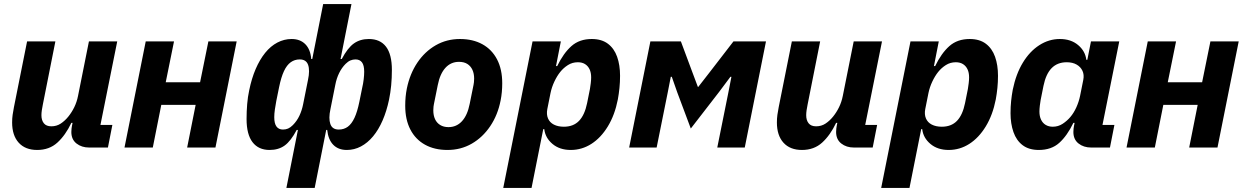

<svg xmlns="http://www.w3.org/2000/svg" viewBox="-20 -730 6163 950"><path d="M114 -525H254L192 -213Q189 -199 187 -185Q185 -171 185 -160Q185 -135 197 -120Q209 -105 234 -105Q260 -105 280.5 -118.5Q301 -132 318 -153Q335 -174 347.5 -199.5Q360 -225 366 -255L420 -525H560L477 -112H536L514 0H421Q384 0 358.5 -20Q333 -40 333 -77Q333 -85 334 -94Q335 -103 336 -107L339 -122H333Q304 -61 264 -24.5Q224 12 164 12Q105 12 72.5 -24Q40 -60 40 -124Q40 -144 42.5 -162Q45 -180 49 -200Z M596 0 701 -525H841L800 -323H970L1011 -525H1151L1046 0H906L948 -211H778L736 0Z M1397 200 1454 -87H1448Q1419 -32 1388.5 -10Q1358 12 1314 12Q1259 12 1229.5 -26.5Q1200 -65 1200 -141Q1200 -179 1203 -215Q1206 -251 1213 -283Q1225 -342 1245 -388.5Q1265 -435 1292 -468.5Q1319 -502 1352.5 -519.5Q1386 -537 1423 -537Q1465 -537 1490.5 -511.5Q1516 -486 1520 -438H1525L1579 -710H1719L1665 -438H1671Q1700 -493 1731 -515Q1762 -537 1805 -537Q1861 -537 1890 -499Q1919 -461 1919 -384Q1919 -344 1915.5 -307.5Q1912 -271 1905 -237Q1893 -180 1873 -134Q1853 -88 1826 -55.5Q1799 -23 1766 -5.5Q1733 12 1696 12Q1654 12 1629 -13.5Q1604 -39 1599 -87H1594L1537 200ZM1380 -89Q1394 -89 1405.5 -94Q1417 -99 1429 -111Q1449 -131 1461.5 -157.5Q1474 -184 1480 -215L1504 -335Q1514 -382 1504.5 -409Q1495 -436 1463 -436Q1438 -436 1418.5 -422Q1399 -408 1385 -378Q1371 -348 1361 -299L1347 -230Q1343 -209 1340 -188Q1337 -167 1337 -150Q1337 -119 1348 -104Q1359 -89 1380 -89ZM1656 -89Q1682 -89 1701 -103Q1720 -117 1734 -147Q1748 -177 1758 -226L1772 -295Q1777 -316 1779.5 -337.5Q1782 -359 1782 -375Q1782 -407 1771 -421.5Q1760 -436 1739 -436Q1726 -436 1714 -431Q1702 -426 1690 -414Q1671 -395 1658 -368.5Q1645 -342 1639 -310L1615 -190Q1605 -144 1614.5 -116.5Q1624 -89 1656 -89Z M2194 12Q2130 12 2083 -14Q2036 -40 2010.5 -89Q1985 -138 1985 -207Q1985 -230 1987 -251Q1989 -272 1993 -292Q2008 -365 2045 -420Q2082 -475 2136 -506Q2190 -537 2256 -537Q2320 -537 2367 -511Q2414 -485 2439.5 -436Q2465 -387 2465 -318Q2465 -296 2463 -274.5Q2461 -253 2457 -233Q2443 -161 2405.5 -105.5Q2368 -50 2314 -19Q2260 12 2194 12ZM2199 -101Q2239 -101 2266 -130.5Q2293 -160 2304 -216L2323 -310Q2324 -315 2325 -323Q2326 -331 2326 -341Q2326 -366 2317.5 -384.5Q2309 -403 2292.5 -413.5Q2276 -424 2251 -424Q2211 -424 2184 -394.5Q2157 -365 2146 -309L2127 -215Q2126 -211 2125 -202.5Q2124 -194 2124 -184Q2124 -159 2132.5 -140.5Q2141 -122 2158 -111.5Q2175 -101 2199 -101Z M2470 200 2615 -525H2755L2731 -403H2737Q2768 -467 2807.5 -502Q2847 -537 2908 -537Q2957 -537 2988 -513.5Q3019 -490 3033.5 -449Q3048 -408 3048 -355Q3048 -324 3045 -294.5Q3042 -265 3037 -238Q3022 -161 2987.5 -104.5Q2953 -48 2906 -18Q2859 12 2804 12Q2749 12 2713.5 -18Q2678 -48 2673 -91H2668L2610 200ZM2770 -103Q2817 -103 2845 -132Q2873 -161 2885 -220L2899 -290Q2901 -301 2903 -318Q2905 -335 2905 -347Q2905 -371 2897 -387.5Q2889 -404 2874.5 -413Q2860 -422 2839 -422Q2812 -422 2790 -408Q2768 -394 2752 -374Q2736 -354 2723 -326.5Q2710 -299 2704 -270L2688 -190Q2683 -164 2691.5 -144Q2700 -124 2720.5 -113.5Q2741 -103 2770 -103Z M3093 0 3198 -525H3349L3406 -372L3433 -300H3435L3491 -372L3609 -525H3770L3665 0H3529L3584 -273L3599 -350H3594L3538 -275L3398 -94L3331 -273L3304 -350H3299L3284 -273L3229 0Z M3898 -525H4038L3976 -213Q3973 -199 3971 -185Q3969 -171 3969 -160Q3969 -135 3981 -120Q3993 -105 4018 -105Q4044 -105 4064.5 -118.5Q4085 -132 4102 -153Q4119 -174 4131.5 -199.5Q4144 -225 4150 -255L4204 -525H4344L4261 -112H4320L4298 0H4205Q4168 0 4142.5 -20Q4117 -40 4117 -77Q4117 -85 4118 -94Q4119 -103 4120 -107L4123 -122H4117Q4088 -61 4048 -24.5Q4008 12 3948 12Q3889 12 3856.5 -24Q3824 -60 3824 -124Q3824 -144 3826.5 -162Q3829 -180 3833 -200Z M4340 200 4485 -525H4625L4601 -403H4607Q4638 -467 4677.5 -502Q4717 -537 4778 -537Q4827 -537 4858 -513.5Q4889 -490 4903.5 -449Q4918 -408 4918 -355Q4918 -324 4915 -294.5Q4912 -265 4907 -238Q4892 -161 4857.5 -104.5Q4823 -48 4776 -18Q4729 12 4674 12Q4619 12 4583.5 -18Q4548 -48 4543 -91H4538L4480 200ZM4640 -103Q4687 -103 4715 -132Q4743 -161 4755 -220L4769 -290Q4771 -301 4773 -318Q4775 -335 4775 -347Q4775 -371 4767 -387.5Q4759 -404 4744.5 -413Q4730 -422 4709 -422Q4682 -422 4660 -408Q4638 -394 4622 -374Q4606 -354 4593 -326.5Q4580 -299 4574 -270L4558 -190Q4553 -164 4561.5 -144Q4570 -124 4590.5 -113.5Q4611 -103 4640 -103Z M5472 0H5379Q5342 0 5316.5 -20Q5291 -40 5291 -77Q5291 -85 5292 -94Q5293 -103 5294 -107L5297 -122H5291Q5260 -58 5221 -23Q5182 12 5120 12Q5071 12 5040 -11.5Q5009 -35 4994.5 -76.5Q4980 -118 4980 -170Q4980 -202 4983 -230.5Q4986 -259 4991 -286Q5007 -364 5041 -420Q5075 -476 5122.5 -506.5Q5170 -537 5224 -537Q5279 -537 5314.5 -507Q5350 -477 5355 -434H5360L5378 -525H5518L5435 -112H5494ZM5189 -103Q5216 -103 5238 -117.5Q5260 -132 5276 -151Q5293 -171 5305.5 -198.5Q5318 -226 5324 -255L5340 -335Q5345 -360 5336 -379.5Q5327 -399 5307 -410.5Q5287 -422 5258 -422Q5212 -422 5183.5 -393Q5155 -364 5143 -305L5129 -235Q5127 -225 5125 -207.5Q5123 -190 5123 -178Q5123 -155 5131 -138Q5139 -121 5154 -112Q5169 -103 5189 -103Z M5554 0 5659 -525H5799L5758 -323H5928L5969 -525H6109L6004 0H5864L5906 -211H5736L5694 0Z"/></svg>

Font: IBM Plex Sans
Style: Italic
Weight: 400
Italic angle: -11.31°
Designer: Mike Abbink, Paul van der Laan, Pieter van Rosmalen
Foundry: Bold Monday
Version: Version 3.201